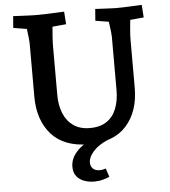

<svg xmlns="http://www.w3.org/2000/svg" viewBox="-61 -765 916 1037"><g transform="rotate(-5 397.5 -246.0)"><path d="M396.7 15Q262.1 15 193.6 -62.1Q125.2 -139.3 125.2 -267.3V-553.5Q125.2 -567.1 122.2 -592.1Q119.2 -617.2 116 -642.1Q112.8 -667.1 110.5 -679.5L164.2 -627L44.1 -646.5L49.1 -710Q67.5 -709 90.1 -708Q112.8 -707 134 -706Q155.1 -705 166.6 -705Q197.4 -705 229 -706Q260.6 -707 286.7 -708.3Q312.7 -709.6 325.5 -710L330.2 -641.5L208.5 -630.3L261.5 -679.5Q258.5 -659.5 255.7 -632.6Q252.9 -605.7 251.2 -577.3Q249.5 -548.9 249.5 -523.5V-263.5Q249.5 -209 267.3 -165.4Q285 -121.7 320.8 -96.7Q356.6 -71.7 409.5 -71.7Q466.1 -71.7 501.5 -96Q536.8 -120.2 553.6 -163.5Q570.5 -206.8 570.5 -263.5V-553.5Q570.5 -563.5 568.5 -580.1Q566.5 -596.8 563.8 -616Q561.1 -635.2 558.6 -652.3Q556.1 -669.4 554.5 -679.5L610.5 -626.6L489.1 -646.5L494.1 -710Q520.2 -709 552.1 -707Q584.1 -705 601.6 -705Q645.7 -705 682 -707Q718.3 -709 746.3 -710L750.9 -641.5L629.9 -630.3L683.5 -679.5Q680.5 -662.1 677.4 -635.2Q674.3 -608.3 672 -578.9Q669.6 -549.5 669.6 -523.5V-267.3Q669.6 -139.3 600.7 -62.1Q531.7 15 396.7 15ZM408.5 218.3Q379 218.3 353.6 209Q328.2 199.7 312.5 180Q296.9 160.4 296.9 128.5Q296.9 84.7 331.2 46.8Q365.5 8.9 427.8 -16L501.1 0Q447.7 22.8 420.4 54.3Q393.1 85.7 393.1 112.5Q393.1 135.3 406.3 147.5Q419.5 159.7 442.9 159.7Q450.9 159.7 459.3 157.9Q467.6 156.1 475.6 153.5L491.1 199.6Q478.1 205.9 455.9 212.1Q433.6 218.3 408.5 218.3Z"/></g></svg>

Font: Andada Pro
Style: Regular
Weight: 400
Designer: Carolina Giovagnoli
Foundry: Huerta Tipografica
Version: Version 3.003